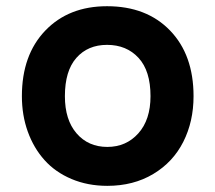

<svg xmlns="http://www.w3.org/2000/svg" viewBox="-20 -586 696 621"><path d="M326.2 -565.9Q454.1 -565.9 530 -487.3Q606 -408.7 606 -274.9Q606 -192.9 572.8 -127.2Q539.6 -61.5 475.6 -23.2Q411.6 15.1 327.1 15.1Q263.7 15.1 211.2 -7.1Q158.7 -29.3 123.8 -68.4Q88.9 -107.4 69.8 -160.4Q50.8 -213.4 50.8 -274.9Q50.8 -408.2 126.5 -487.1Q202.1 -565.9 326.2 -565.9ZM326.2 -440.9Q264.2 -440.9 227.1 -398.9Q189.9 -356.9 189.9 -274.9Q189.9 -198.2 227.8 -154.5Q265.6 -110.8 327.1 -110.8Q388.2 -110.8 427.5 -154.8Q466.8 -198.7 466.8 -274.9Q466.8 -356.9 428 -398.9Q389.2 -440.9 326.2 -440.9Z"/></svg>

Font: Stilu SemiBold
Style: Regular
Weight: 600
Designer: Genilson Lima Santos
Foundry: Genilson Lima Santos
Version: Version 1.200;PS 001.200;hotconv 1.0.88;makeotf.lib2.5.64775